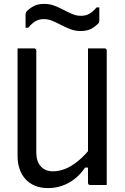

<svg xmlns="http://www.w3.org/2000/svg" viewBox="-20 -948 640 984"><path d="M527 0Q513 0 499 0Q485 0 471 0Q457 0 442 0Q440 0 438 -0.5Q436 -1 435 -2Q434 -3 433 -4Q432 -5 431.5 -7Q431 -9 431 -11Q431 -97 431 -183Q431 -269 431 -355.5Q431 -442 431 -528Q431 -614 431 -700Q446 -700 460 -700Q474 -700 488 -700Q502 -700 516 -700Q520 -700 522 -698.5Q524 -697 525.5 -695Q527 -693 527 -689Q527 -616 527 -543Q527 -470 527 -396.5Q527 -323 527 -250Q527 -177 527 -104Q527 -77 527 -51Q527 -25 527 0ZM226 16Q188 16 158.5 3.5Q129 -9 109.5 -31Q90 -53 80 -83Q70 -113 70 -147Q70 -223 70 -298.5Q70 -374 70 -449.5Q70 -525 70 -601Q70 -626 70 -650.5Q70 -675 70 -700Q92 -700 112.5 -700Q133 -700 155 -700Q159 -700 161 -698.5Q163 -697 164.5 -695Q166 -693 166 -689Q166 -604 166 -515.5Q166 -427 166 -339.5Q166 -252 166 -166Q166 -121 189 -95.5Q212 -70 251 -70Q282 -70 314 -82.5Q346 -95 381 -123.5Q416 -152 453 -200V-89H416Q392 -54 362.5 -31Q333 -8 298.5 4Q264 16 226 16ZM395 -867Q420 -867 438 -877.5Q456 -888 475 -910H489Q489 -893 489 -876.5Q489 -860 489 -844Q489 -839 488 -835Q487 -831 482 -826Q466 -810 445.5 -799.5Q425 -789 393 -789Q365 -789 340.5 -798.5Q316 -808 294 -819.5Q272 -831 250 -840.5Q228 -850 205 -850Q180 -850 162 -839.5Q144 -829 125 -806H111Q111 -823 111 -840Q111 -857 111 -872Q111 -877 112 -881Q113 -885 118 -891Q134 -907 154.5 -917.5Q175 -928 207 -928Q235 -928 259.5 -918.5Q284 -909 306.5 -897Q329 -885 350.5 -876Q372 -867 395 -867Z"/></svg>

Font: Rec Mono Linear
Style: Regular
Weight: 400
Monospace: yes
Version: Version 1.085; ttfautohint (v1.8.4.7-5d5b)